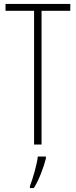

<svg xmlns="http://www.w3.org/2000/svg" viewBox="-20 -800 385 975"><path d="M191 -66V-745H337V-780H8V-745H153V-66ZM213 5V-5H172C168 35 146 109 132 145V155H152C179 111 201 52 213 5Z"/></svg>

Font: Noto Sans Malayalam UI ExtraCondensed ExtraLight
Style: Regular
Weight: 200
Width: 2
Designer: Jelle Bosma - Monotype Design Team
Foundry: Monotype Imaging Inc.
Version: Version 2.104